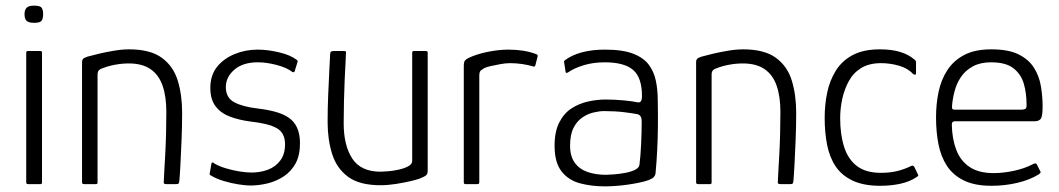

<svg xmlns="http://www.w3.org/2000/svg" viewBox="-20 -653 3755 681"><path d="M133 -603Q133 -587 127.5 -579.5Q122 -572 101 -572Q81 -572 74 -579.5Q67 -587 67 -603Q67 -617 74 -625Q81 -633 101 -633Q123 -633 128 -625Q133 -617 133 -603ZM129 -6Q129 0 124 0H79Q73 0 73 -6V-466Q73 -472 79 -472H124Q129 -472 129 -466Z M278 0Q271 0 271 -6Q271 -113 271 -220Q271 -327 271 -434Q271 -440 274.5 -444Q278 -448 290 -452Q304 -456 329 -462Q354 -468 383.5 -473Q413 -478 438 -478Q513 -478 554 -448Q595 -418 610.5 -367Q626 -316 626 -253Q626 -205 624 -157Q622 -109 620 -70Q618 -31 616 -10Q615 -3 613 -1.5Q611 0 604 0H571Q564 0 562 -2Q560 -4 561 -10Q561 -17 562.5 -42.5Q564 -68 566 -104Q568 -140 569 -180Q570 -220 570 -256Q570 -311 556.5 -349.5Q543 -388 513.5 -408Q484 -428 437 -428Q413 -428 388.5 -423.5Q364 -419 344 -411Q338 -410 332 -405Q326 -400 326 -388Q326 -328 326 -264Q326 -200 326 -135.5Q326 -71 326 -6Q326 0 321 0Z M730 -73Q731 -77 733.5 -77Q736 -77 739 -74Q755 -64 779.5 -56.5Q804 -49 829 -45Q854 -41 872 -41Q903 -41 930 -51Q957 -61 974 -83.5Q991 -106 991 -141Q991 -182 961.5 -198.5Q932 -215 868 -222Q829 -227 796.5 -239Q764 -251 745 -275.5Q726 -300 726 -341Q726 -386 749.5 -415.5Q773 -445 811.5 -461Q850 -477 894 -477Q929 -477 969.5 -467.5Q1010 -458 1032 -441Q1035 -439 1035.5 -437.5Q1036 -436 1035 -432L1025 -400Q1023 -394 1015 -399Q997 -413 961.5 -422.5Q926 -432 894 -432Q842 -432 811.5 -406Q781 -380 781 -344Q781 -306 811.5 -290Q842 -274 895 -268Q929 -264 956.5 -256.5Q984 -249 1003.5 -236Q1023 -223 1033.5 -200.5Q1044 -178 1044 -145Q1044 -102 1028.5 -73.5Q1013 -45 986.5 -27.5Q960 -10 929 -2.5Q898 5 867 5Q852 5 826 1Q800 -3 773.5 -11Q747 -19 729 -30Q725 -32 724 -33.5Q723 -35 724 -39Z M1330 4Q1255 4 1214.5 -26Q1174 -56 1158 -107Q1142 -158 1142 -220Q1142 -268 1144 -315.5Q1146 -363 1148 -402Q1150 -441 1151 -462Q1152 -469 1155 -470.5Q1158 -472 1165 -472H1197Q1204 -472 1206 -471Q1208 -470 1207 -462Q1207 -455 1205.5 -430Q1204 -405 1202.5 -369.5Q1201 -334 1200 -293.5Q1199 -253 1199 -216Q1199 -137 1229.5 -90.5Q1260 -44 1330 -44Q1338 -44 1356.5 -45.5Q1375 -47 1395 -51.5Q1415 -56 1428.5 -63.5Q1442 -71 1442 -82V-465Q1442 -468 1443 -470Q1444 -472 1446 -472H1491Q1493 -472 1495 -471Q1497 -470 1497 -466V-48Q1497 -36 1491 -31Q1485 -26 1467 -19Q1459 -16 1436 -10.5Q1413 -5 1384 -0.5Q1355 4 1330 4Z M1782 -477Q1839 -477 1879 -462Q1883 -461 1885.5 -459Q1888 -457 1887 -453L1879 -422Q1878 -418 1875.5 -417Q1873 -416 1869 -418Q1852 -423 1831 -426Q1810 -429 1789 -429Q1773 -429 1754.5 -425.5Q1736 -422 1720 -418.5Q1704 -415 1697 -411Q1692 -408 1686 -403.5Q1680 -399 1680 -385V-8Q1680 -3 1678.5 -1.5Q1677 0 1673 0H1631Q1628 0 1626.5 -1.5Q1625 -3 1625 -7V-419Q1625 -433 1629 -438Q1633 -443 1641 -447Q1670 -461 1709.5 -469Q1749 -477 1782 -477Z M2125 8Q2077 8 2036.5 -3Q1996 -14 1971.5 -45.5Q1947 -77 1947 -136Q1947 -186 1963.5 -218.5Q1980 -251 2007 -268.5Q2034 -286 2066 -293Q2098 -300 2128 -300Q2160 -300 2192 -297Q2224 -294 2242 -290Q2257 -287 2257 -312Q2257 -378 2225.5 -405Q2194 -432 2125 -432Q2085 -432 2051.5 -422Q2018 -412 1996 -397Q1992 -394 1989 -394.5Q1986 -395 1986 -399L1981 -431Q1980 -436 1981.5 -437.5Q1983 -439 1986 -441Q2009 -458 2044.5 -467.5Q2080 -477 2125 -477Q2189 -477 2226 -462.5Q2263 -448 2281.5 -423Q2300 -398 2306.5 -365.5Q2313 -333 2313 -297Q2314 -246 2313.5 -203.5Q2313 -161 2311 -120.5Q2309 -80 2305 -37Q2304 -31 2299.5 -25.5Q2295 -20 2280 -14Q2266 -9 2246.5 -5Q2227 -1 2206 2Q2185 5 2164.5 6.5Q2144 8 2125 8ZM2129 -33Q2139 -33 2157.5 -34.5Q2176 -36 2196 -39.5Q2216 -43 2231 -50Q2246 -57 2248 -68Q2252 -99 2254 -142.5Q2256 -186 2256 -223Q2256 -244 2241 -248Q2226 -251 2194 -255Q2162 -259 2123 -259Q2106 -259 2085 -254Q2064 -249 2045 -236Q2026 -223 2014 -199Q2002 -175 2002 -136Q2002 -99 2018.5 -76Q2035 -53 2064 -43Q2093 -33 2129 -33Z M2456 0Q2449 0 2449 -6Q2449 -113 2449 -220Q2449 -327 2449 -434Q2449 -440 2452.5 -444Q2456 -448 2468 -452Q2482 -456 2507 -462Q2532 -468 2561.5 -473Q2591 -478 2616 -478Q2691 -478 2732 -448Q2773 -418 2788.5 -367Q2804 -316 2804 -253Q2804 -205 2802 -157Q2800 -109 2798 -70Q2796 -31 2794 -10Q2793 -3 2791 -1.5Q2789 0 2782 0H2749Q2742 0 2740 -2Q2738 -4 2739 -10Q2739 -17 2740.5 -42.5Q2742 -68 2744 -104Q2746 -140 2747 -180Q2748 -220 2748 -256Q2748 -311 2734.5 -349.5Q2721 -388 2691.5 -408Q2662 -428 2615 -428Q2591 -428 2566.5 -423.5Q2542 -419 2522 -411Q2516 -410 2510 -405Q2504 -400 2504 -388Q2504 -328 2504 -264Q2504 -200 2504 -135.5Q2504 -71 2504 -6Q2504 0 2499 0Z M3102 6Q3043 6 3004 -12.5Q2965 -31 2943.5 -63.5Q2922 -96 2913.5 -140Q2905 -184 2905 -235Q2905 -282 2914 -325Q2923 -368 2945 -403Q2967 -438 3005 -458Q3043 -478 3101 -478Q3142 -478 3172 -469Q3202 -460 3222 -443Q3227 -439 3228 -437Q3229 -435 3229 -429V-394Q3229 -388 3225.5 -388Q3222 -388 3218 -391Q3200 -411 3168.5 -420Q3137 -429 3105 -429Q3063 -429 3035 -412Q3007 -395 2991 -366Q2975 -337 2967.5 -302.5Q2960 -268 2960 -234Q2960 -176 2974 -132Q2988 -88 3019.5 -64Q3051 -40 3104 -40Q3137 -40 3163 -46.5Q3189 -53 3211 -64Q3219 -68 3223 -61L3235 -36Q3238 -32 3236.5 -29.5Q3235 -27 3231 -25Q3208 -9 3174.5 -1.5Q3141 6 3102 6Z M3300 -237Q3300 -284 3309 -327Q3318 -370 3340 -404Q3362 -438 3400 -458Q3438 -478 3496 -478Q3557 -478 3593 -460Q3629 -442 3647.5 -412.5Q3666 -383 3672 -347Q3678 -311 3678 -275Q3678 -239 3671 -231Q3664 -223 3651 -223H3366Q3364 -223 3360 -221Q3356 -219 3356 -210Q3357 -160 3372 -121Q3387 -82 3419.5 -60.5Q3452 -39 3504 -39Q3538 -39 3575.5 -47Q3613 -55 3640 -69Q3647 -73 3651.5 -73.5Q3656 -74 3659 -67L3669 -47Q3672 -43 3670.5 -40.5Q3669 -38 3665 -35Q3633 -15 3588.5 -4.5Q3544 6 3497 6Q3437 6 3398.5 -13Q3360 -32 3338.5 -65Q3317 -98 3308.5 -142Q3300 -186 3300 -237ZM3621 -284Q3621 -322 3611.5 -355.5Q3602 -389 3575 -410.5Q3548 -432 3495 -432Q3457 -432 3430.5 -417.5Q3404 -403 3388.5 -380Q3373 -357 3366 -330.5Q3359 -304 3357 -280Q3356 -271 3357.5 -267.5Q3359 -264 3368 -264H3603Q3613 -264 3617.5 -267.5Q3622 -271 3621 -284Z"/></svg>

Font: Glory Light
Style: Regular
Weight: 300
Version: Version 1.011